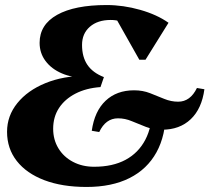

<svg xmlns="http://www.w3.org/2000/svg" viewBox="-20 -726 831 762"><path d="M323.4 16Q226.8 16 156 -10.9Q85.2 -37.8 46.6 -87.1Q8 -136.4 8 -203Q8 -266.2 48.7 -316.6Q89.4 -367 160.2 -396Q231 -425 320 -425V-417Q267 -417 225.6 -434.7Q184.2 -452.4 160.7 -483.9Q137.2 -515.4 137.2 -556Q137.2 -628.2 206.7 -667.1Q276.2 -706 403 -706Q469.2 -706 536.1 -687Q603 -668 648.8 -635.6L557.4 -488.8H533L435.4 -661.8H553V-559Q532 -600.2 496.4 -623.5Q460.8 -646.8 419.4 -646.8Q367.6 -646.8 336.6 -619.8Q305.6 -592.8 305.6 -547.6Q305.6 -500 326.9 -468.6Q348.2 -437.2 392.4 -420L378.8 -380.4Q322 -376.4 279.6 -354.5Q237.2 -332.6 214.1 -297.2Q191 -261.8 191 -215Q191 -171.6 211.8 -137.4Q232.6 -103.2 269.6 -83.7Q306.6 -64.2 353.4 -64.2Q427.2 -64.2 478.3 -91.7Q529.4 -119.2 556.7 -171.3Q584 -223.4 584 -297L638 -284Q638 -188.8 601.1 -121.7Q564.2 -54.6 494 -19.3Q423.8 16 323.4 16ZM373.8 -202 344.2 -207Q355.2 -284.8 399.1 -326.2Q443 -367.6 512.2 -367.6Q546.8 -367.6 575.9 -356.1Q605 -344.6 632 -333.5Q659 -322.4 687.2 -322.4Q735.2 -322.4 761.6 -376.8L791.2 -371.8Q781 -294.8 737.1 -253Q693.2 -211.2 623.2 -211.2Q588.6 -211.2 559.5 -222.3Q530.4 -233.4 503.5 -244.9Q476.6 -256.4 448.2 -256.4Q399.4 -256.4 373.8 -202Z"/></svg>

Font: Platypi Light
Style: Italic
Weight: 300
Italic angle: -13°
Designer: David Sargent
Foundry: Bolt Cutter Type
Version: Version 1.200